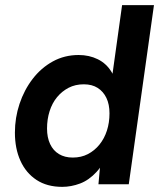

<svg xmlns="http://www.w3.org/2000/svg" viewBox="-20 -717 619 747"><path d="M222 10Q163 10 122 -17Q81 -44 59.5 -91.5Q38 -139 38 -201Q38 -259 56 -313Q74 -367 107 -410Q140 -453 185.5 -478Q231 -503 286 -503Q327 -503 360.5 -486.5Q394 -470 414 -437Q434 -404 433 -353L408 -360L455 -697H579L481 0H363L375 -132L406 -139Q385 -80 355.5 -48Q326 -16 291.5 -3Q257 10 222 10ZM263 -104Q296 -104 322 -117.5Q348 -131 367 -154.5Q386 -178 396 -209Q406 -240 406 -276Q406 -311 394 -336Q382 -361 360 -375Q338 -389 306 -389Q273 -389 247 -375.5Q221 -362 202 -339Q183 -316 173 -284.5Q163 -253 163 -217Q163 -182 175 -156.5Q187 -131 209.5 -117.5Q232 -104 263 -104Z"/></svg>

Font: Hanken Grotesk
Style: Bold Italic
Weight: 700
Italic angle: -8°
Designer: Alfredo Marco Pradil
Foundry: Hanken Design Co.
Version: Version 3.013